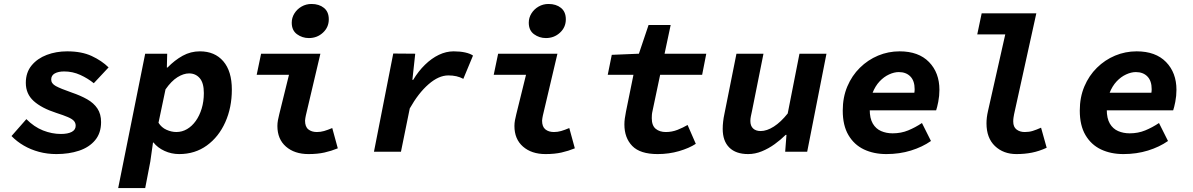

<svg xmlns="http://www.w3.org/2000/svg" viewBox="-20 -768 6040 972"><path d="M265.6 12Q219.3 12 177.4 0.7Q135.4 -10.6 100.3 -31.1Q65.1 -51.5 38.3 -79.3L113.5 -164.9Q152.3 -125.7 197.5 -107.7Q242.8 -89.8 288.2 -89.8Q323.6 -89.8 343.4 -100.4Q363.1 -111 363.1 -131.5Q363.1 -146.1 353.9 -156.2Q344.6 -166.3 323.2 -175.4Q301.9 -184.6 265.3 -196.3Q190.2 -220.6 150.4 -256.7Q110.7 -292.7 110.7 -348.6Q110.7 -401.1 140 -436.7Q169.3 -472.2 216.9 -490.2Q264.4 -508.1 320.1 -508.1Q393.1 -508.1 444.1 -484.5Q495.1 -460.8 529.7 -426.8L454.8 -346.7Q424.8 -371.2 386.2 -388.8Q347.5 -406.3 304.9 -406.3Q275.3 -406.3 257.2 -396.2Q239.2 -386 239.2 -365.4Q239.2 -345.1 262.6 -332.3Q286 -319.4 343.4 -299.4Q387.7 -284.4 421.3 -265.3Q454.8 -246.3 473.2 -218.5Q491.7 -190.7 491.7 -150Q491.7 -94.4 461.6 -58.3Q431.6 -22.2 380.4 -5.1Q329.1 12 265.6 12Z M578.3 184.1 715 -496.1H826.4L824.7 -426H827.9Q864.4 -463.5 904.9 -485.8Q945.3 -508.1 991.9 -508.1Q1067.3 -508.1 1110.5 -457.8Q1153.7 -407.5 1153.7 -314.5Q1153.7 -223.5 1120.5 -149.3Q1087.3 -75.1 1027.3 -31.6Q967.3 12 887.3 12Q847.8 12 812.9 -4Q778 -20 757 -46.6H754.6L740.9 50.2L715.1 184.1ZM872.8 -99.7Q901.9 -99.7 926.9 -114.4Q951.9 -129 971 -155.7Q990.1 -182.3 1001 -218.3Q1012 -254.3 1012 -296.9Q1012 -348.3 991.1 -372.4Q970.2 -396.4 937.2 -396.4Q909.5 -396.4 878.5 -377.2Q847.6 -358 817.9 -315.5L782.4 -146.5Q797.6 -122.2 822.8 -111Q848 -99.7 872.8 -99.7Z M1541.9 12Q1471 12 1427.6 -25.9Q1384.3 -63.7 1384.3 -130.2Q1384.3 -144.4 1387 -159.3Q1389.7 -174.3 1393.7 -189.7L1443 -389.4H1279.5L1301.8 -496.1H1602L1528.3 -183.4Q1527.3 -176.6 1525.8 -170.2Q1524.3 -163.7 1524.3 -157.2Q1524.3 -126.4 1541 -113Q1557.6 -99.6 1584.2 -99.6Q1602.8 -99.6 1620.9 -104.8Q1638.9 -110 1662 -119.8L1690.1 -17.1Q1657.7 -3.8 1622.7 4.1Q1587.7 12 1541.9 12ZM1543.6 -575.3Q1510.3 -575.3 1483.6 -594.7Q1456.9 -614.1 1456.9 -653Q1456.9 -678.3 1470.4 -700Q1483.9 -721.7 1506.7 -734.8Q1529.5 -747.9 1556.9 -747.9Q1595.4 -747.9 1619.9 -728.1Q1644.5 -708.3 1644.5 -670.2Q1644.5 -629.8 1614.9 -602.6Q1585.4 -575.3 1543.6 -575.3Z M1873.2 0 1970.8 -497 2082.1 -496.1 2067.7 -363.7H2071.7Q2098 -407.6 2131.5 -440.2Q2164.9 -472.8 2201.9 -490.5Q2238.8 -508.1 2276.6 -508.1Q2309.4 -508.1 2335 -502.4Q2360.6 -496.6 2374.6 -486.7L2325.6 -368.8Q2309.1 -377.8 2290.4 -382Q2271.6 -386.2 2249.7 -386.2Q2200.9 -386.2 2149.5 -341.4Q2098 -296.6 2054.4 -219L2009.9 0Z M2741.9 12Q2671 12 2627.6 -25.9Q2584.3 -63.7 2584.3 -130.2Q2584.3 -144.4 2587 -159.3Q2589.7 -174.3 2593.7 -189.7L2643 -389.4H2479.5L2501.8 -496.1H2802L2728.3 -183.4Q2727.3 -176.6 2725.8 -170.2Q2724.3 -163.7 2724.3 -157.2Q2724.3 -126.4 2741 -113Q2757.6 -99.6 2784.2 -99.6Q2802.8 -99.6 2820.9 -104.8Q2838.9 -110 2862 -119.8L2890.1 -17.1Q2857.7 -3.8 2822.7 4.1Q2787.7 12 2741.9 12ZM2743.6 -575.3Q2710.3 -575.3 2683.6 -594.7Q2656.9 -614.1 2656.9 -653Q2656.9 -678.3 2670.4 -700Q2683.9 -721.7 2706.7 -734.8Q2729.5 -747.9 2756.9 -747.9Q2795.4 -747.9 2819.9 -728.1Q2844.5 -708.3 2844.5 -670.2Q2844.5 -629.8 2814.9 -602.6Q2785.4 -575.3 2743.6 -575.3Z M3309.2 12Q3220.9 12 3180.9 -29Q3141 -70.1 3141 -137.8Q3141 -153.1 3143.1 -168.1Q3145.2 -183.1 3149 -203L3186.9 -389.4H3056.7L3077.1 -490.4L3214.4 -496.1L3263.4 -641.6H3375.3L3344.4 -496.1H3555.5L3534.6 -389.4H3322L3283.8 -208.2Q3280.8 -195.2 3280.2 -186.9Q3279.6 -178.5 3279.6 -169.7Q3279.6 -132.4 3299.4 -116Q3319.2 -99.6 3350.8 -99.6Q3381.8 -99.6 3410.2 -110.8Q3438.5 -122.1 3460.9 -135.3L3502.5 -39.9Q3469.4 -18.1 3418 -3Q3366.7 12 3309.2 12Z M3767.5 12Q3705.4 12 3672 -21.1Q3638.7 -54.2 3638.7 -115.5Q3638.7 -133.8 3640.9 -152.4Q3643 -171.1 3647 -189.6L3708.3 -496.1H3845.1L3787.1 -206.5Q3783.9 -191.9 3781.3 -179.4Q3778.7 -166.9 3778.7 -155.8Q3778.7 -130.6 3792.6 -117.6Q3806.5 -104.6 3830.6 -104.6Q3862.3 -104.6 3897.8 -127.4Q3933.2 -150.1 3967.8 -193.6L4027.3 -496.1H4164L4066.4 0H3955L3961.5 -85.3H3957.5Q3932.7 -60.7 3902.1 -38.5Q3871.4 -16.2 3837 -2.1Q3802.6 12 3767.5 12Z M4467.1 12Q4403.4 12 4353.6 -11.6Q4303.9 -35.3 4275.2 -84.1Q4246.4 -132.9 4246.4 -208.1Q4246.4 -275.5 4269.6 -330.4Q4292.8 -385.3 4333.2 -425Q4373.5 -464.8 4425.3 -486.5Q4477.1 -508.1 4534.2 -508.1Q4630.4 -508.1 4683.1 -454Q4735.8 -399.9 4735.8 -313.2Q4735.8 -282.4 4729.9 -252.4Q4723.9 -222.5 4719.2 -209.6H4348.7L4363.7 -298.4H4643.6L4604.4 -277.7Q4606.7 -286.5 4608.6 -296.6Q4610.4 -306.6 4610.4 -316.2Q4610.4 -358.7 4588.7 -380.9Q4566.9 -403.1 4530.2 -403.1Q4506.8 -403.1 4480.8 -391.1Q4454.8 -379.2 4432.8 -355.8Q4410.8 -332.3 4396.9 -296.9Q4383 -261.5 4383 -213.5Q4383 -168.9 4398.5 -142.4Q4414 -116 4440.5 -104.5Q4467 -93 4498.7 -93Q4541.7 -93 4577.5 -107.8Q4613.4 -122.5 4647.4 -145.2L4693 -54.2Q4649.5 -23.8 4591.7 -5.9Q4534 12 4467.1 12Z M5125.7 12Q5059.6 12 5016.8 -28.8Q4974.1 -69.6 4974.1 -143.7Q4974.1 -158.1 4975.9 -173.5Q4977.8 -188.9 4981.8 -206.4L5069.1 -593.7H4927.3L4949.7 -700.5H5226.4L5113.8 -189.6Q5112.5 -182.3 5111 -173.4Q5109.5 -164.6 5109.5 -152.9Q5109.5 -125.2 5126.3 -112.4Q5143 -99.6 5167.6 -99.6Q5190.2 -99.6 5208 -105.2Q5225.8 -110.7 5250.4 -121.6L5278.8 -20Q5241 -2.6 5204.2 4.7Q5167.5 12 5125.7 12Z M5667.1 12Q5603.4 12 5553.6 -11.6Q5503.9 -35.3 5475.2 -84.1Q5446.4 -132.9 5446.4 -208.1Q5446.4 -275.5 5469.6 -330.4Q5492.8 -385.3 5533.2 -425Q5573.5 -464.8 5625.3 -486.5Q5677.1 -508.1 5734.2 -508.1Q5830.4 -508.1 5883.1 -454Q5935.8 -399.9 5935.8 -313.2Q5935.8 -282.4 5929.9 -252.4Q5923.9 -222.5 5919.2 -209.6H5548.7L5563.7 -298.4H5843.6L5804.4 -277.7Q5806.7 -286.5 5808.6 -296.6Q5810.4 -306.6 5810.4 -316.2Q5810.4 -358.7 5788.7 -380.9Q5766.9 -403.1 5730.2 -403.1Q5706.8 -403.1 5680.8 -391.1Q5654.8 -379.2 5632.8 -355.8Q5610.8 -332.3 5596.9 -296.9Q5583 -261.5 5583 -213.5Q5583 -168.9 5598.5 -142.4Q5614 -116 5640.5 -104.5Q5667 -93 5698.7 -93Q5741.7 -93 5777.5 -107.8Q5813.4 -122.5 5847.4 -145.2L5893 -54.2Q5849.5 -23.8 5791.7 -5.9Q5734 12 5667.1 12Z"/></svg>

Font: SourceCodeVF
Style: Italic
Weight: 200
Italic angle: -11°
Monospace: yes
Designer: Paul D. Hunt, Teo Tuominen
Foundry: Adobe
Version: Version 1.026;hotconv 1.1.0;makeotfexe 2.6.0